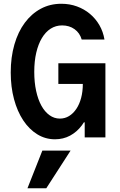

<svg xmlns="http://www.w3.org/2000/svg" viewBox="-20 -730 640 1020"><path d="M290 -284H420Q420 -243.6 411 -209.8Q402 -176 385.5 -151.5Q369 -127 346.9 -113.5Q324.8 -100 298 -100Q267.9 -100 242.9 -118.1Q217.8 -136.1 199.9 -168.6Q182 -201 172 -246.9Q162 -292.8 162 -347.7Q162 -405 172.7 -450.5Q183.4 -496 202.8 -528.2Q222.1 -560.4 249.2 -577.7Q276.4 -595 310 -595Q348.2 -595 376.1 -575Q404 -555 414 -520H535Q528 -562 508 -596.5Q488 -631 457.7 -656.4Q427.4 -681.8 388.7 -695.9Q350 -710 306 -710Q245.7 -710 196.5 -683.5Q147.3 -657 111.7 -609Q76 -561 56.5 -493.5Q37 -426 37 -345Q37 -268.1 54.5 -203.1Q72 -138 103.5 -90.5Q135 -43 178.1 -16.5Q221.2 10 272 10Q316.1 10 352.4 -9.5Q388.6 -29 414.8 -64Q441 -99 455.5 -147.4Q470 -195.9 470 -254L422 -80H430V0H540V-394H290ZM355 70H205L126 270H226Z"/></svg>

Font: CommitMonoV142 ExtLt
Style: Regular
Weight: 200
Monospace: yes
Designer: Eigil Nikolajsen
Foundry: Eigil Nikolajsen
Version: Version 1.142